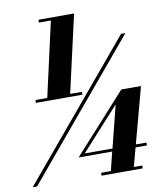

<svg xmlns="http://www.w3.org/2000/svg" viewBox="-114 -882 880 1061"><g transform="rotate(-10 326.0 -351.5)"><path d="M-17 100 611 -650H635.5L7.5 100ZM175 -806H375L276.5 -372H342.5V-356H81.5V-372H148L242 -790H175ZM559 -347H669.5L585.5 -34H645V-18H581L553 87H600V103H369V87H424L450 -18H261.5ZM514 -271 298.5 -34H454.5Z"/></g></svg>

Font: Bodoni Moda 9pt Black
Style: Italic
Weight: 900
Italic angle: -13°
Designer: Owen Earl
Foundry: indestructible type
Version: Version 2.004